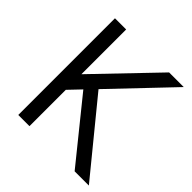

<svg xmlns="http://www.w3.org/2000/svg" viewBox="-186 -841 983 983"><g transform="rotate(45 305.0 -350.0)"><path d="M93 -700H174V-376L485 -700H591L290 -384L604 0H501L236 -328L174 -263V0H93Z"/></g></svg>

Font: Oak Sans
Style: Regular
Weight: 400
Designer: Erik Kennedy, Walven
Foundry: Erik Kennedy, Walven
Version: Version 1.000